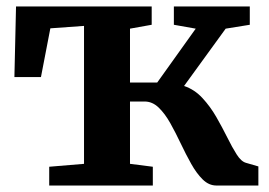

<svg xmlns="http://www.w3.org/2000/svg" viewBox="-20 -573 830 593"><path d="M132 0V-58L239.5 -67V-493L135.5 -485.5L106.5 -335H24.5L29.5 -553H448.5V-496.5L381.5 -484.5V-318H465.5L584.5 -484.5L517 -496.5V-553H751.5V-496.5L677 -484.5L548.5 -307.5Q581 -296.5 605.2 -270.2Q629.5 -244 648 -211.8Q666.5 -179.5 681.8 -148.8Q697 -118 711 -96Q725 -74 740 -70L778 -59V0H648.5Q625 0 606 -18.8Q587 -37.5 570.5 -67Q554 -96.5 538.2 -129.8Q522.5 -163 506 -192.5Q489.5 -222 470 -240.8Q450.5 -259.5 426.5 -259.5H381.5V-67L452 -58V0Z"/></svg>

Font: Merriweather 24pt
Style: Bold
Weight: 700
Designer: Eben Sorkin
Foundry: Eben Sorkin
Version: Version 2.100